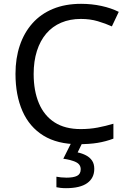

<svg xmlns="http://www.w3.org/2000/svg" viewBox="-20 -744 672 1004"><path d="M403 -645Q346 -645 300 -625.5Q254 -606 222 -568.5Q190 -531 173 -477.5Q156 -424 156 -357Q156 -269 183.5 -204Q211 -139 265.5 -104Q320 -69 402 -69Q449 -69 491 -77Q533 -85 573 -97V-19Q533 -4 490.5 3Q448 10 389 10Q280 10 207 -35Q134 -80 97.5 -163Q61 -246 61 -358Q61 -439 83.5 -506Q106 -573 149.5 -622Q193 -671 257 -697.5Q321 -724 404 -724Q459 -724 510 -713Q561 -702 601 -682L565 -606Q532 -621 491.5 -633Q451 -645 403 -645ZM473 139Q473 187 436 213.5Q399 240 325 240Q310 240 296.5 238.5Q283 237 275 235V180Q284 182 299 183.5Q314 185 328 185Q364 185 383 175.5Q402 166 402 141Q402 115 375.5 103Q349 91 311 86L354 0H412L386 53Q410 58 430 68.5Q450 79 461.5 96Q473 113 473 139Z"/></svg>

Font: Noto Sans Lao UI
Style: Regular
Weight: 400
Designer: Monotype Design Team
Foundry: Monotype Imaging Inc.
Version: Version 2.000